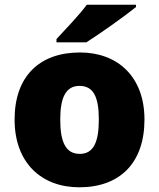

<svg xmlns="http://www.w3.org/2000/svg" viewBox="-20 -786 677 816"><path d="M558 -756V-766H349C316 -721 254 -657 220 -620V-606H347C401 -640 511 -718 558 -756ZM594 -278C594 -461 479 -563 320 -563C147 -563 42 -461 42 -278C42 -93 157 10 317 10C489 10 594 -93 594 -278ZM236 -278C236 -372 260 -421 318 -421C378 -421 400 -372 400 -278C400 -183 378 -132 319 -132C259 -132 236 -183 236 -278Z"/></svg>

Font: Noto Sans Thai Looped Black
Style: Regular
Weight: 900
Designer: Sasikarn Vongin, Ben Mitchell
Foundry: The Fontpad Ltd
Version: Version 1.001